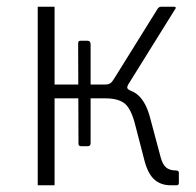

<svg xmlns="http://www.w3.org/2000/svg" viewBox="-20 -550 581 570"><path d="M221 -116Q213 -116 213 -123L212 -421Q212 -425 213.5 -427Q215 -429 219 -429H240Q249 -429 249 -418V-125Q249 -116 241 -116ZM92 0V-530H142V-299H308L314 -290Q366 -289 390 -267.5Q414 -246 426 -199L457 -83Q463 -61 473.5 -52.5Q484 -44 502 -44Q511 -44 511 -37V-7Q511 -3 509 -1.5Q507 0 504 0H486Q459 0 440 -15.5Q421 -31 410 -69L382 -177Q370 -226 351 -242Q332 -258 293 -258H142V0ZM291 -280V-299Q303 -299 308.5 -303.5Q314 -308 321 -320L448 -524Q450 -527 452.5 -528.5Q455 -530 459 -530H497Q500 -530 501.5 -528Q503 -526 500 -523L360 -298Q357 -292 358 -288.5Q359 -285 367 -281Z"/></svg>

Font: Libre Franklin ExtraLight
Style: Regular
Weight: 250
Designer: Pablo Impallari, Rodrigo Fuenzalida, Nhung Nguyen
Foundry: Impallari Type
Version: Version 3.000